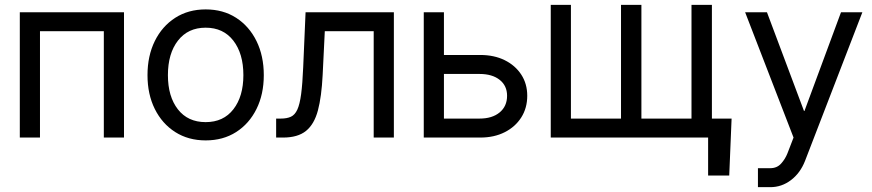

<svg xmlns="http://www.w3.org/2000/svg" viewBox="-20 -566 3587 790"><path d="M490.2 -515.6V0H407.2V-437.5H144.5V0H61.5V-515.6Z M826.2 11.7Q754.9 11.7 700.9 -22.7Q647 -57.1 616.9 -117.7Q586.9 -178.2 586.9 -256.8Q586.9 -335.9 616.9 -397Q647 -458 700.9 -492.7Q754.9 -527.3 826.2 -527.3Q897.9 -527.3 951.7 -492.7Q1005.4 -458 1035.4 -397Q1065.4 -335.9 1065.4 -256.8Q1065.4 -178.2 1035.4 -117.7Q1005.4 -57.1 951.7 -22.7Q897.9 11.7 826.2 11.7ZM826.2 -63.5Q899.4 -63.5 940.4 -116.5Q981.4 -169.4 981.4 -256.8Q981.4 -345.2 940.2 -398.7Q898.9 -452.1 826.2 -452.1Q753.4 -452.1 712.2 -398.9Q670.9 -345.7 670.9 -256.8Q670.9 -168.9 711.9 -116.2Q752.9 -63.5 826.2 -63.5Z M1116.2 0V-78.1H1135.7Q1160.6 -78.1 1177 -85.7Q1193.4 -93.3 1203.4 -115Q1213.4 -136.7 1219 -178.5Q1224.6 -220.2 1227.5 -289.1L1237.3 -515.6H1600.6V0H1517.6V-437.5H1316.4L1307.6 -257.8Q1303.2 -168.5 1288.1 -111.6Q1272.9 -54.7 1239 -27.3Q1205.1 0 1144.5 0Z M1806.6 -339.8H1956.1Q2013.2 -339.8 2056.6 -318.4Q2100.1 -296.9 2124.8 -259Q2149.4 -221.2 2149.4 -171.9Q2149.4 -121.6 2124.8 -82.8Q2100.1 -43.9 2056.6 -22Q2013.2 0 1956.1 0H1723.6V-515.6H1806.6ZM1806.6 -261.7V-78.1H1953.1Q2005.4 -78.1 2035.9 -103.5Q2066.4 -128.9 2066.4 -171.9Q2066.4 -213.4 2035.9 -237.5Q2005.4 -261.7 1953.1 -261.7Z M2990.2 -78.1 2980.5 156.2H2893.6V0H2246.1V-545.9H2329.1V-78.1H2535.2V-545.9H2619.1V-78.1H2825.2V-545.9H2909.2V-78.1Z M3149.4 204.1H3098.6V126H3149.4Q3176.8 126 3193.8 107.2Q3210.9 88.4 3220.2 64.5L3245.1 0L3045.9 -515.6H3135.7L3288.1 -109.4H3290L3440.4 -515.6H3528.3L3292.5 95.7Q3272.9 146 3234.6 175Q3196.3 204.1 3149.4 204.1Z"/></svg>

Font: Inter Display
Style: Regular
Weight: 400
Designer: Rasmus Andersson
Foundry: rsms
Version: Version 4.000;git-37864ae